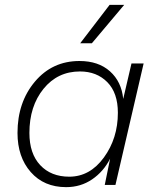

<svg xmlns="http://www.w3.org/2000/svg" viewBox="-20 -761 640 790"><path d="M431 -741H491L358 -583H310ZM252 9Q161 9 106.5 -53Q52 -115 52 -214Q52 -340 123.5 -425Q195 -510 307 -510Q385 -510 432.5 -467.5Q480 -425 487 -354L521 -500H571L455 0H411L433 -108Q406 -55 359 -23Q312 9 252 9ZM265 -34Q350 -34 407.5 -113Q465 -192 465 -297Q465 -379 421.5 -423Q378 -467 309 -467Q217 -467 159 -395.5Q101 -324 101 -214Q101 -129 145.5 -81.5Q190 -34 265 -34Z"/></svg>

Font: Elaine Sans Light
Style: Italic
Weight: 300
Italic angle: -13°
Designer: Wei Huang
Foundry: Wei Huang
Version: Version 2.001;December 24, 2019;FontCreator 12.0.0.2547 64-b